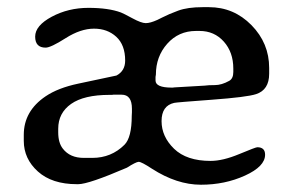

<svg xmlns="http://www.w3.org/2000/svg" viewBox="-20 -506 816 528"><path d="M314.5 -245.6H291.5L288.1 -245.1H281.2Q210.9 -245.1 175.5 -220.2Q140.1 -195.3 140.1 -151.9V-142.1Q140.1 -113.3 152.8 -97.2Q172.4 -71.8 210.4 -71.8H233.9Q286.1 -71.8 322.3 -107.9Q342.3 -127.9 342.3 -187.5L342.8 -197.3V-207Q342.8 -245.6 314.5 -245.6ZM610.4 -283.7Q621.6 -290 621.6 -308.1V-317.4Q621.6 -362.3 595.5 -391.6Q569.3 -420.9 528.8 -420.9H519Q471.2 -420.9 439.9 -385.7Q408.7 -350.6 408.7 -300.8L407.7 -294.4V-284.7Q407.7 -265.1 452.1 -265.1H455.6L458.5 -265.6L542.5 -270.5Q552.7 -272 571 -272Q589.4 -272 610.4 -283.7ZM709 -80.6Q709 -48.3 653.8 -23.2Q598.6 2 532.5 2Q466.3 2 397.9 -42Q369.1 -61 361.3 -61Q353.5 -60.5 329.1 -44.9Q223.6 0.5 195.3 0.5Q195.3 0.5 194.8 0.5Q192.9 0.5 191.4 0.5Q123 0.5 84.2 -34.4Q45.4 -69.3 45.4 -118.7V-135.3Q45.4 -200.7 105.5 -241.2Q139.6 -264.2 194.8 -275.9Q298.8 -297.9 300.3 -298.3Q324.2 -311 324.2 -339.4Q324.2 -382.3 299.8 -404.8Q275.4 -427.2 238.5 -427.2Q201.7 -427.2 160.6 -401.1Q119.6 -375 105.5 -375Q76.7 -375 76.7 -405.3Q76.7 -435.5 122.3 -460Q168 -484.4 223.1 -484.4Q278.3 -484.4 312.5 -471.7Q319.3 -469.2 344 -455.8Q368.7 -442.4 380.9 -442.4Q393.1 -442.4 412.6 -451.2L426.3 -458Q444.3 -467.3 470.2 -476.8Q496.1 -486.3 537.1 -486.3H554.7Q623 -486.3 671.6 -436.8Q720.2 -387.2 720.2 -319.3V-303.2Q720.2 -258.8 684.1 -247.1Q658.7 -238.8 562 -231.7Q465.3 -224.6 459 -223.1Q424.3 -215.3 424.3 -172.9Q424.3 -130.4 458.7 -96.9Q493.2 -63.5 559.1 -63.5Q592.8 -63.5 637.9 -82.3Q683.1 -101.1 687.5 -101.1Q709 -101.1 709 -80.6Z"/></svg>

Font: Averia Libre Light
Style: Regular
Weight: 300
Version: Version 1.002